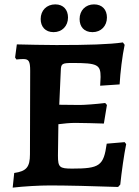

<svg xmlns="http://www.w3.org/2000/svg" viewBox="-20 -848 636 878"><path d="M225 -701C264 -701 291 -729 291 -768C291 -803 270 -828 233 -828C193 -828 166 -800 166 -761C166 -726 187 -701 225 -701ZM403 -701C442 -701 469 -729 469 -768C469 -803 448 -828 410 -828C371 -828 344 -800 344 -761C344 -726 364 -701 403 -701ZM550 -198 468 -191C454 -90 436 -77 310 -77C252 -77 245 -83 245 -137L247 -280C270 -283 299 -286 324 -286C361 -286 420 -284 455 -283L469 -368L461 -377C421 -372 366 -368 345 -368C316 -368 271 -369 251 -369L258 -526C259 -557 264 -560 312 -560C426 -560 440 -552 440 -496C440 -487 439 -467 438 -456L527 -462C530 -516 539 -592 550 -643L542 -654C481 -645 382 -642 238 -642C184 -642 103 -644 57 -645L49 -585L55 -576C64 -577 78 -578 86 -578C112 -578 118 -568 118 -524L117 -143C117 -84 101 -65 45 -57L38 10C90 4 160 0 209 0C280 0 411 3 520 7L530 -4C536 -62 547 -140 557 -189Z"/></svg>

Font: Alegreya SC
Style: Bold
Weight: 700
Designer: Juan Pablo del Peral
Foundry: Huerta Tipografica
Version: Version 2.007;PS 002.007;hotconv 1.0.88;makeotf.lib2.5.64775